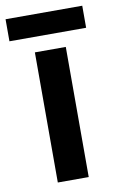

<svg xmlns="http://www.w3.org/2000/svg" viewBox="-96 -744 483 789"><g transform="rotate(-10 145.0 -349.0)"><path d="M209 0H80V-543H209ZM305 -698V-606H-15V-698Z"/></g></svg>

Font: Noto Sans Adlam SemiBold
Style: Regular
Weight: 600
Version: Version 3.001